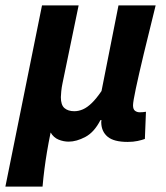

<svg xmlns="http://www.w3.org/2000/svg" viewBox="-42 -516 616 713"><path d="M-22 177 114 -496H250L190 -206Q187 -192 185.5 -177Q184 -162 184 -155Q184 -126 197.5 -114.5Q211 -103 234 -103Q250 -103 266 -110Q282 -117 299 -133.5Q316 -150 335 -178L398 -496H536Q511 -396 492 -316.5Q473 -237 462.5 -187.5Q452 -138 452 -125Q452 -110 459.5 -104.5Q467 -99 477 -99Q482 -99 488.5 -99.5Q495 -100 500 -101L496 0Q485 4 469 7.5Q453 11 432 11Q381 11 358 -8Q335 -27 334 -60Q334 -62 334 -64Q334 -66 335 -70H331Q308 -25 275 -7.5Q242 10 213 10Q194 10 175.5 2.5Q157 -5 146 -24Q138 15 132.5 48Q127 81 123 112Q119 143 116 177Z"/></svg>

Font: Source Sans 3 ExtraLight
Style: Bold Italic
Weight: 700
Italic angle: -11°
Version: Version 3.052;hotconv 1.1.0;makeotfexe 2.6.0